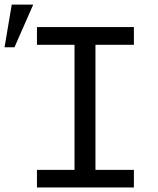

<svg xmlns="http://www.w3.org/2000/svg" viewBox="-30 -831 699 851"><path d="M133.8 -710.9H563.5V-632.3H393.1V-78.1H563.5V0H133.8V-78.1H300.3V-632.3H133.8ZM22 -810.5H117.2L34.2 -621.6H-9.8Z"/></svg>

Font: Roboto Mono
Style: Regular
Weight: 400
Designer: Google
Version: Version 2.000985; 2015; ttfautohint (v1.3)